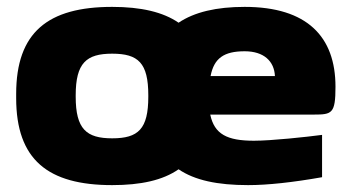

<svg xmlns="http://www.w3.org/2000/svg" viewBox="-20 -529 1025 558"><path d="M27 -256V-244C27 -65 119 9 306 9C389 9 453 -5 499 -37C546 -5 612 9 701 9C758 9 831 1 916 -14V-137C871 -131 769 -120 718 -120C640 -120 603 -139 591 -196H892C945 -196 955 -199 955 -277C955 -422 873 -509 691 -509C609 -509 545 -494 499 -463C454 -494 390 -509 306 -509C119 -509 27 -435 27 -256ZM200 -248V-252C200 -346 231 -373 306 -373C382 -373 411 -346 411 -252V-248C411 -154 382 -127 306 -127C231 -127 200 -154 200 -248ZM592 -308C602 -360 631 -380 691 -380C747 -380 777 -351 779 -308Z"/></svg>

Font: LT Wave Black
Style: Regular
Weight: 900
Designer: Daniel Lyons
Version: Version 2.5 (Glyphs App)